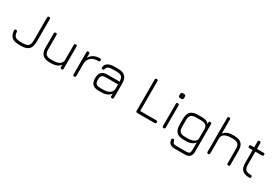

<svg xmlns="http://www.w3.org/2000/svg" viewBox="61 -1824 4530 3155"><g transform="rotate(30 2326.0 -247.0)"><path d="M212 0Q120 0 75.2 -38.5Q30.5 -77 25 -161Q24 -174 30.5 -181.2Q37 -188.5 50.5 -188.5Q75.5 -188.5 77.5 -162Q81.5 -100 111.8 -76.2Q142 -52.5 212 -52.5H253Q304.5 -52.5 334 -65Q363.5 -77.5 376.2 -107.2Q389 -137 389 -188.5V-618Q389 -644.5 415 -644.5Q441.5 -644.5 441.5 -618V-188.5Q441.5 -89.5 396.8 -44.8Q352 0 253 0Z M1020.5 -472.5Q1047 -472.5 1047 -446.5V-26.5Q1047 0 1020.5 0Q994.5 0 994.5 -26.5V-74Q947 0 822.5 0H794.5Q701 0 657.8 -43.5Q614.5 -87 614.5 -180.5V-446.5Q614.5 -472.5 640.5 -472.5Q667 -472.5 667 -446.5V-180.5Q667 -109 695.2 -80.8Q723.5 -52.5 794.5 -52.5H822.5Q900 -52.5 944.5 -77.5Q989 -102.5 994.5 -154V-446.5Q994.5 -472.5 1020.5 -472.5Z M1260.5 0Q1234 0 1234 -26.5V-446.5Q1234 -472.5 1260.5 -472.5Q1286.5 -472.5 1286.5 -446.5V-369.5Q1312.5 -419.5 1361.8 -446Q1411 -472.5 1478.5 -472.5Q1505 -472.5 1505 -446.5Q1505 -420 1478.5 -420Q1389.5 -420 1340.5 -379.8Q1291.5 -339.5 1286.5 -265V-26.5Q1286.5 0 1260.5 0Z M1721.5 0Q1643.5 0 1607.2 -36.2Q1571 -72.5 1571 -150.5Q1571 -228.5 1607.5 -265Q1644 -301.5 1721.5 -301.5H1949Q1948 -367.5 1919.2 -393.8Q1890.5 -420 1821.5 -420H1763.5Q1700 -420 1670.5 -406.5Q1641 -393 1634 -360.5Q1630.5 -348 1624.8 -342.2Q1619 -336.5 1606.5 -336.5Q1593.5 -336.5 1586.2 -343.8Q1579 -351 1581 -363.5Q1587.5 -420.5 1632.8 -446.5Q1678 -472.5 1763.5 -472.5H1821.5Q1915 -472.5 1958.2 -429.2Q2001.5 -386 2001.5 -292.5V-26.5Q2001.5 0 1975.5 0Q1949 0 1949 -26.5V-76Q1901 0 1777.5 0ZM1721.5 -52.5H1777.5Q1826 -52.5 1862.8 -63.2Q1899.5 -74 1922 -98Q1944.5 -122 1949 -162V-249H1721.5Q1666 -249 1644.8 -227.8Q1623.5 -206.5 1623.5 -150.5Q1623.5 -95 1644.8 -73.8Q1666 -52.5 1721.5 -52.5Z M2457 0Q2430.5 0 2430.5 -26.5V-618Q2430.5 -644.5 2457 -644.5Q2483 -644.5 2483 -618V-52.5H2787Q2813.5 -52.5 2813.5 -26.5Q2813.5 0 2787 0Z M2945.5 -563.5Q2911 -563.5 2911 -599V-621.5Q2911 -656 2945.5 -656H2968Q3001.5 -656 3001.5 -621.5V-599Q3001.5 -563.5 2968 -563.5ZM2957 0Q2930.5 0 2930.5 -26.5V-446.5Q2930.5 -472.5 2957 -472.5Q2983 -472.5 2983 -446.5V-26.5Q2983 0 2957 0Z M3285 200Q3226 200 3195 175.8Q3164 151.5 3158.5 99.5Q3157 86.5 3164 79Q3171 71.5 3183.5 71.5Q3196 71.5 3202.5 78Q3209 84.5 3211 97.5Q3214.5 126.5 3231.5 137Q3248.5 147.5 3285 147.5H3471Q3515 147.5 3530.8 131.5Q3546.5 115.5 3546.5 71.5V-71.5Q3523.5 -36.5 3481.5 -18.2Q3439.5 0 3375 0H3337Q3243.5 0 3200 -43.2Q3156.5 -86.5 3156.5 -179.5V-292.5Q3156.5 -387 3199.8 -429.8Q3243 -472.5 3337 -472.5H3419Q3468 -472.5 3498.5 -459.5Q3529 -446.5 3546.5 -419V-446.5Q3546.5 -472.5 3573 -472.5Q3599 -472.5 3599 -446.5V71.5Q3599 137.5 3568 168.8Q3537 200 3471 200ZM3337 -52.5H3375Q3453 -52.5 3499.8 -77Q3546.5 -101.5 3546.5 -151.5V-318.5Q3546.5 -375 3515 -397.5Q3483.5 -420 3419 -420H3337Q3265.5 -420 3237.2 -392.2Q3209 -364.5 3209 -292.5V-179.5Q3209 -109 3237.2 -80.8Q3265.5 -52.5 3337 -52.5Z M3803.5 0Q3777 0 3777 -26.5V-667.5Q3777 -693.5 3803.5 -693.5Q3829.5 -693.5 3829.5 -667.5V-398.5Q3877 -472.5 4001.5 -472.5H4029.5Q4123 -472.5 4166.2 -429.2Q4209.5 -386 4209.5 -292.5V-26.5Q4209.5 0 4183.5 0Q4157 0 4157 -26.5V-292.5Q4157 -364 4128.8 -392Q4100.5 -420 4029.5 -420H4001.5Q3924 -420 3879.5 -395.5Q3835 -371 3829.5 -319V-26.5Q3829.5 0 3803.5 0Z M4580.5 0Q4488.5 0 4446 -42.5Q4403.5 -85 4403.5 -176.5V-420H4344Q4317.5 -420 4317.5 -446.5Q4317.5 -472.5 4344 -472.5H4403.5V-580Q4403.5 -606.5 4429.5 -606.5Q4456 -606.5 4456 -580V-472.5H4581.5Q4607.5 -472.5 4607.5 -446.5Q4607.5 -420 4581.5 -420H4456V-176.5Q4456 -106.5 4483.2 -79.5Q4510.5 -52.5 4580.5 -52.5Q4595 -52.5 4601.2 -46Q4607.5 -39.5 4607.5 -26.5Q4607.5 0 4580.5 0Z"/></g></svg>

Font: Jura Light
Style: Regular
Weight: 400
Version: Version 5.106